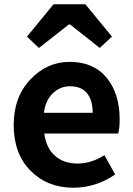

<svg xmlns="http://www.w3.org/2000/svg" viewBox="-20 -863 621 897"><path d="M322 14Q202 14 123 -65Q44 -144 44 -279Q44 -410 122 -492Q200 -574 305 -574Q417 -574 478 -500Q539 -426 539 -306Q539 -262 532 -239H187Q196 -171 237 -135Q278 -99 342 -99Q406 -99 468 -138L518 -48Q428 14 322 14ZM185 -336H413Q413 -395 386.5 -427.5Q360 -460 307 -460Q261 -460 227 -427.5Q193 -395 185 -336ZM106 -692 230 -843H379L503 -692L446 -639L307 -749H302L162 -639Z"/></svg>

Font: Noto Sans Korean Bold
Style: Bold
Weight: 700
Designer: Ryoko NISHIZUKA  (kana & ideographs); Paul D. Hunt (Latin, Greek & Cyrillic); Wenlong ZHANG  (bopomofo); Sandoll Communi
Foundry: Adobe Systems Incorporated
Version: Version 1.000;PS 1;hotconv 1.0.78;makeotf.lib2.5.61930